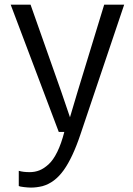

<svg xmlns="http://www.w3.org/2000/svg" viewBox="-20 -577 583 844"><path d="M62.5 240.7V173.8Q81.1 179.7 110.4 179.7Q133.3 179.7 153.1 171.9Q172.9 164.1 193.4 145.5Q213.9 127 231.7 90.8Q249.5 54.7 262.7 2.9H238.3L26.9 -556.6H114.3L249 -174.8L287.6 -61.5L321.3 -174.8L438 -556.6H525.9L333.5 14.2Q299.3 116.2 260 171.1Q220.7 226.1 167 241.2Q140.6 247.6 116.2 247.6Q103.5 247.6 85 245.4Q66.4 243.2 62.5 240.7Z"/></svg>

Font: HaufeMerriweatherSansLt
Style: Regular
Weight: 300
Designer: Eben Sorkin
Foundry: Eben Sorkin
Version: Version 1.56